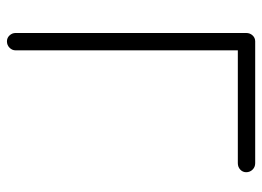

<svg xmlns="http://www.w3.org/2000/svg" viewBox="-121 -621 755 553"><g transform="rotate(90 256.5 -344.5)"><path d="M99 13Q89 13 82 5.5Q75 -2 75 -12V-676Q75 -687 82 -694.5Q89 -702 99 -702H450Q461 -702 468.5 -694.5Q476 -687 476 -676Q476 -666 468.5 -659Q461 -652 450 -652H125V-12Q125 -2 117.5 5.5Q110 13 99 13Z"/></g></svg>

Font: Zen Kurenaido
Style: Regular
Weight: 400
Designer: Yoshimichi Ohira
Foundry: Positype
Version: Version 1.001